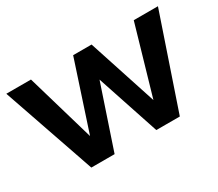

<svg xmlns="http://www.w3.org/2000/svg" viewBox="-97 -701 1023 902"><g transform="rotate(-30 414.5 -250.0)"><path d="M693.8 -500H825L655 0H527.5L415 -338.8L301.2 0H175L2.5 -500H136.2L243.8 -131.2L365 -500H465L586.2 -128.8Z"/></g></svg>

Font: Now Alt Medium
Style: Regular
Weight: 500
Designer: Alfredo Marco Pradil
Foundry: Alfredo Marco Pradil
Version: Version 1.002;PS 001.002;hotconv 1.0.88;makeotf.lib2.5.64775